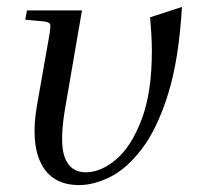

<svg xmlns="http://www.w3.org/2000/svg" viewBox="-20 -525 578 555"><path d="M53 -468 58 -495H217L170 -222Q151 -117 166.5 -72Q182 -27 228 -27Q272 -27 316 -64.5Q360 -102 389.5 -180Q419 -258 419 -378Q419 -401 417.5 -425.5Q416 -450 414 -475L506 -505Q497 -352 465.5 -252Q434 -152 390 -94.5Q346 -37 298.5 -13.5Q251 10 209 10Q131 10 99.5 -51Q68 -112 87 -221L121 -414Q127 -448 125 -454.5Q123 -461 107 -463Z"/></svg>

Font: Inria Serif
Style: Italic
Weight: 400
Italic angle: -10°
Designer: Black Foundry Team
Foundry: Black Foundry
Version: Version 1.000; ttfautohint (v1.8.3)